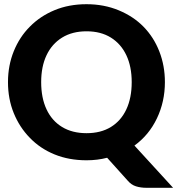

<svg xmlns="http://www.w3.org/2000/svg" viewBox="-20 -755 844 914"><path d="M677 139Q650 139 627.5 132Q605 125 588 105L490 -4Q467 2 442.5 5Q418 8 392 8Q308 8 239.5 -20Q171 -48 122 -99Q73 -149 45.5 -216.5Q18 -284 18 -364Q18 -443 45.5 -511Q73 -579 122 -628Q171 -678 239.5 -706.5Q308 -735 392 -735Q475 -735 545 -706Q615 -677 663 -628Q712 -578 738.5 -510Q765 -442 765 -364Q765 -271 727 -191.5Q689 -112 620 -62L804 139ZM392 -121Q460 -121 508 -150.5Q556 -180 581.5 -234.5Q607 -289 607 -364Q607 -438 581.5 -492Q556 -546 508 -576Q460 -606 392 -606Q324 -606 275.5 -576Q227 -546 201.5 -492Q176 -438 176 -364Q176 -289 201.5 -234.5Q227 -180 275.5 -150.5Q324 -121 392 -121Z"/></svg>

Font: Aleo ExtraBold
Style: Regular
Weight: 800
Designer: Alessio Laiso
Foundry: Alessio Laiso
Version: Version 2.001;gftools[0.9.29]